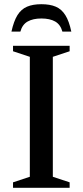

<svg xmlns="http://www.w3.org/2000/svg" viewBox="-20 -894 394 914"><path d="M311.5 -26V0H42V-26L122 -52.5V-623.5L42 -650V-676H311.5V-650L231.5 -623.5V-52.5ZM177 -806Q137 -806 111.5 -791.5Q86 -777 77 -743.5H34.5Q45.5 -793.5 63.2 -822Q81 -850.5 108.8 -862.2Q136.5 -874 177 -874Q218 -874 245.5 -862.2Q273 -850.5 291 -822Q309 -793.5 319.5 -743.5H277Q268 -777 242.8 -791.5Q217.5 -806 177 -806Z"/></svg>

Font: Newsreader 16pt 16pt Medium
Style: Regular
Weight: 500
Version: Version 1.003